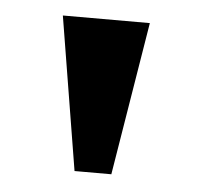

<svg xmlns="http://www.w3.org/2000/svg" viewBox="-33 -748 357 343"><g transform="rotate(5 145.5 -576.5)"><path d="M112 -439 67 -714H223L178 -439Z"/></g></svg>

Font: Noto Serif Khmer
Style: Bold
Weight: 700
Version: Version 2.003